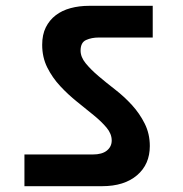

<svg xmlns="http://www.w3.org/2000/svg" viewBox="-20 -692 629 660"><path d="M64 -161H299Q331 -161 347.5 -174.5Q364 -188 364 -209Q364 -232 346.5 -253Q329 -274 302 -296Q275 -318 244.5 -342.5Q214 -367 187 -396Q160 -425 142.5 -460Q125 -495 125 -538Q125 -573 137.5 -598Q150 -623 171.5 -639.5Q193 -656 222.5 -664Q252 -672 287 -672H505V-563H319Q295 -563 276 -554.5Q257 -546 257 -518Q257 -496 274.5 -474.5Q292 -453 318.5 -430.5Q345 -408 376 -384Q407 -360 433.5 -331Q460 -302 477.5 -267Q495 -232 495 -190Q495 -127 451 -89.5Q407 -52 331 -52H64Z"/></svg>

Font: Poppins SemiBold
Style: Regular
Weight: 600
Designer: Ninad Kale (Devanagari), Jonny Pinhorn (Latin)
Foundry: Indian Type Foundry
Version: Version 3.002 2017